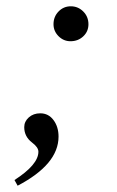

<svg xmlns="http://www.w3.org/2000/svg" viewBox="-20 -461 373 610"><path d="M261 -384Q261 -361 244.5 -345.5Q228 -330 204 -330Q182 -330 166 -346Q150 -362 150 -384Q150 -408 166 -424.5Q182 -441 205 -441Q228 -441 244.5 -424.5Q261 -408 261 -384ZM36 129 26 111Q102 62 102 21Q102 7 82 -8Q57 -27 57 -57Q57 -75 71.5 -88Q86 -101 108 -101Q134 -101 150 -79.5Q166 -58 166 -27Q166 61 36 129Z"/></svg>

Font: STIX MathJax Main
Style: Italic
Weight: 400
Italic angle: -16.33°
Designer: MicroPress Inc., with final additions and corrections provided by Coen Hoffman, Elsevier (retired)
Version: Version 1.1.1